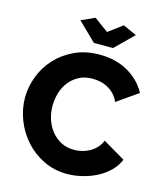

<svg xmlns="http://www.w3.org/2000/svg" viewBox="-132 -1013 952 1117"><g transform="rotate(15 344.0 -454.5)"><path d="M304 -915 389 -852 474 -915 556 -878 447 -771H332L222 -878ZM27 -361Q27 -425 51 -488.5Q75 -552 121 -602Q167 -652 233 -683Q299 -714 383 -714Q483 -714 556.5 -671Q630 -628 666 -559L540 -471Q528 -499 509.5 -517.5Q491 -536 469 -547.5Q447 -559 424 -563.5Q401 -568 379 -568Q332 -568 297 -549Q262 -530 239 -500Q216 -470 205 -432Q194 -394 194 -355Q194 -313 207 -274Q220 -235 244.5 -205Q269 -175 303.5 -157.5Q338 -140 381 -140Q403 -140 426.5 -145.5Q450 -151 471.5 -162.5Q493 -174 511 -192.5Q529 -211 540 -238L674 -159Q658 -120 626.5 -89Q595 -58 554 -37Q513 -16 467 -5Q421 6 377 6Q300 6 235.5 -25.5Q171 -57 124.5 -109Q78 -161 52.5 -227Q27 -293 27 -361Z"/></g></svg>

Font: Oxford Sans
Style: Regular
Weight: 800
Designer: Matt McInerney, Pablo Impallari, Rodrigo Fuenzalida
Foundry: Matt McInerney, Pablo Impallari, Rodrigo Fuenzalida
Version: Version 3.000g; ttfautohint (v1.5) -l 8 -r 28 -G 28 -x 14 -D